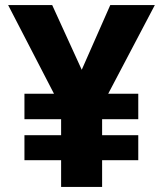

<svg xmlns="http://www.w3.org/2000/svg" viewBox="-20 -734 640 754"><path d="M220 0V-105H76V-203H220V-266H76V-366H192L12 -714H185L301 -460L413 -714H588L405 -366H523V-266H381V-203H523V-105H381V0Z"/></svg>

Font: Noto Sans Mono Extra
Style: Regular
Weight: 800
Designer: Monotype Design Team
Foundry: Monotype Imaging Inc.
Version: Version 1.900